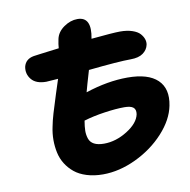

<svg xmlns="http://www.w3.org/2000/svg" viewBox="-81 -833 885 895"><g transform="rotate(-10 361.0 -386.0)"><path d="M335.9 -19Q293.5 -19 259 -29.8Q224.6 -40.5 201.7 -59.3Q178.7 -78.1 163.3 -102.8Q147.9 -127.4 141.6 -156.7Q135.3 -186 135.3 -216.8Q135.3 -247.6 142.1 -278.8Q147 -305.2 157.2 -339.8Q167.5 -374.5 184.3 -426.8Q201.2 -479 206.1 -494.1Q158.2 -490.2 149.9 -490.2Q101.6 -490.2 80.1 -516.4Q58.6 -542.5 64.9 -576.2Q73.7 -611.3 112.8 -618.2Q123 -619.6 141.4 -622.1Q159.7 -624.5 186.8 -627.9Q213.9 -631.3 233.9 -633.8Q234.9 -651.9 240.2 -676.8Q247.1 -709 278.3 -731Q309.6 -752.9 342.8 -752.9Q412.1 -752.9 392.1 -650.9Q497.1 -661.1 528.8 -661.1Q562 -661.1 586.4 -652.8Q610.8 -644.5 622.3 -631.6Q633.8 -618.7 638.2 -605.2Q642.6 -591.8 640.1 -579.1Q635.3 -555.7 614.3 -540.3Q593.3 -524.9 555.2 -524.9Q499 -524.9 355 -509.8Q333 -435.5 326.2 -409.2Q431.6 -443.8 524.9 -443.8Q623 -443.8 667.2 -401.4Q711.4 -358.9 695.8 -280.8Q683.1 -215.8 627.2 -154.8Q571.3 -93.8 492.2 -56.4Q413.1 -19 335.9 -19ZM486.8 -310.1Q447.3 -310.1 393.1 -302.2Q338.9 -294.4 293.9 -280.8Q289.1 -252.9 288.8 -233.4Q288.6 -213.9 294.7 -195.8Q300.8 -177.7 318.4 -168.5Q335.9 -159.2 365.2 -159.2Q421.4 -159.2 475.6 -193.1Q529.8 -227.1 538.1 -268.1Q541.5 -290 529.3 -300Q517.1 -310.1 486.8 -310.1Z"/></g></svg>

Font: Shantell Sans Irregular
Style: Bold Italic
Weight: 700
Italic angle: -11.31°
Designer: Stephen Nixon, Anya Danilova, Shantell Martin
Foundry: Arrow Type
Version: Version 1.006;[9816181b4]